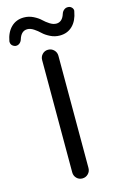

<svg xmlns="http://www.w3.org/2000/svg" viewBox="-185 -998 668 1057"><g transform="rotate(-15 148.5 -469.5)"><path d="M101.6 -46.9V-686.5Q101.6 -706.1 114.7 -719.7Q127.9 -733.4 147.5 -733.4Q167 -733.4 180.7 -719.7Q194.3 -706.1 194.3 -686.5V-46.9Q194.3 -27.3 180.7 -13.7Q167 0 147.5 0Q127.9 0 114.7 -13.7Q101.6 -27.3 101.6 -46.9ZM231.4 -792Q203.1 -792 177.7 -804.7Q152.3 -817.4 137.2 -832Q122.1 -846.7 103 -859.4Q84 -872.1 66.4 -872.1Q31.2 -872.1 17.6 -827.1Q13.7 -814.5 3.9 -806.6Q-5.9 -798.8 -18.6 -799.8Q-31.2 -801.8 -40 -811.5Q-45.9 -819.3 -45.9 -828.1Q-45.9 -831.1 -45.9 -833Q-37.1 -882.8 -8.3 -911.1Q20.5 -939.5 64.5 -939.5Q92.8 -939.5 118.2 -926.8Q143.6 -914.1 158.7 -899.4Q173.8 -884.8 192.9 -872.6Q211.9 -860.4 229.5 -860.4Q263.7 -860.4 277.3 -903.3Q281.2 -916 291.5 -924.3Q301.8 -932.6 314.5 -931.6Q327.1 -931.6 335.9 -921.9Q342.8 -914.1 342.8 -904.3Q342.8 -901.4 341.8 -899.4Q333 -848.6 304.2 -820.3Q275.4 -792 231.4 -792Z"/></g></svg>

Font: Gen Jyuu Gothic Regular
Style: Regular
Weight: 400
Designer: [Source Han Sans]
Ryoko NISHIZUKA  (kana & ideographs); Paul D. Hunt (Latin, Greek & Cyrillic); Wenlong ZHANG  (bopomofo
Version: Version 1.002.20150607